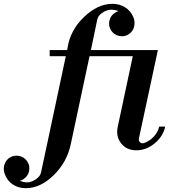

<svg xmlns="http://www.w3.org/2000/svg" viewBox="-196 -780 904 1012"><path d="M-60.1 211.9Q-96.7 211.9 -125.7 194.1Q-154.8 176.3 -168 144Q-175.3 128.4 -176 111.8Q-176.8 95.2 -168.9 78.4Q-161.1 61.5 -145 50.8Q-120.6 36.1 -93.8 42.2Q-66.9 48.3 -51.8 71.8Q-36.6 95.7 -43 122.8Q-49.3 149.9 -73.2 165Q-83 171.4 -91.8 172.9Q-70.8 181.2 -53.2 181.2Q-31.2 181.2 -7.8 165.5Q15.6 149.9 20 129.9L47.9 0L150.9 -483.9H65.9V-516.1H158.2L160.2 -528.8Q174.3 -620.6 246.6 -690.2Q318.8 -759.8 397 -759.8Q433.6 -759.8 462.6 -741.9Q491.7 -724.1 505.9 -691.9Q516.6 -668.9 511.5 -642.1Q506.3 -615.2 481.9 -599.1Q459 -584.5 431.6 -590.6Q404.3 -596.7 389.2 -620.1Q374.5 -644.5 380.6 -671.1Q386.7 -697.8 410.2 -712.9Q420.9 -720.2 429.2 -721.2Q409.7 -729 390.1 -729Q368.2 -729 344.7 -713.6Q321.3 -698.2 316.9 -678.2L283.2 -516.1H636.2L536.1 -49.8Q533.7 -37.6 542.2 -30Q550.8 -22.5 563 -25.9Q592.3 -36.1 614.5 -59.8Q636.7 -83.5 643.1 -112.8H674.8Q663.6 -61 619.1 -24.4Q574.7 12.2 522.9 12.2Q471.2 12.2 442.4 -24.4Q413.6 -61 424.8 -112.8L503.9 -483.9H275.9L176.8 -19Q157.2 74.2 87.2 143.1Q17.1 211.9 -60.1 211.9Z"/></svg>

Font: Fin Serif Display
Style: Italic
Weight: 400
Italic angle: -12°
Designer: J. Blake Harris
Version: Version 1.006;FEAKit 1.0